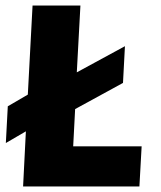

<svg xmlns="http://www.w3.org/2000/svg" viewBox="-20 -670 578 690"><path d="M489 -144 481 0H63L73 -198L1 -156L8 -288L80 -330L97 -650H269L256 -410L429 -504L422 -372L250 -278L243 -144Z"/></svg>

Font: Kilde Sans Black
Style: Regular
Weight: 900
Italic angle: -3°
Designer: Paul D. Hunt
Foundry: Adobe Systems Incorporated
Version: Version 1.050;PS Version 1.000;hotconv 1.0.70;makeotf.lib2.5